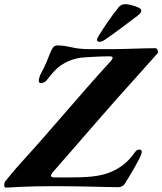

<svg xmlns="http://www.w3.org/2000/svg" viewBox="-56 -882 768 909"><path d="M502.8 4.2Q493.1 4.2 465.3 3.7Q437.5 3.2 396.3 2.2Q355.2 1.2 306.9 0.3Q258.7 -0.6 208 -0.6Q155.9 -0.6 113.8 0.3Q71.7 1.2 37.2 2.9Q2.8 4.6 -27.5 6.3Q-36.4 7.1 -35.8 -6.1Q-35.2 -19.2 -31.9 -22.5Q-20.1 -37.3 -6.6 -53.4Q6.9 -69.5 21.4 -86.6Q35.9 -103.8 50.1 -118.8Q103.5 -177.3 155.2 -236.6Q207 -295.8 258.6 -355.5Q310.3 -415.1 362.9 -475.2Q415.6 -535.3 470.7 -595.3Q476.3 -601.7 477.1 -608.4Q477.8 -615.2 463.3 -615.4Q453 -615.5 434.5 -615Q416 -614.5 395.3 -613.4Q374.5 -612.4 355.8 -611.2Q337 -610 326 -608.8Q288.4 -603.5 251.5 -584.5Q214.6 -565.5 181 -522.1Q171.6 -509.5 162.2 -499.2Q152.8 -488.9 138.4 -488.9Q130 -488.9 128.6 -494.5Q127.3 -500.1 128.1 -507.1Q129.7 -512.5 131.7 -519.5Q133.7 -526.5 137.7 -533.7Q154.1 -563.6 164.6 -589.3Q175.2 -615.1 184.6 -638.5Q191.3 -653.9 197.9 -660.4Q204.5 -666.9 216.3 -666.9Q244.7 -666.9 281.7 -658.3Q318.7 -649.6 364.2 -649.5Q394.5 -649.3 421.1 -649.3Q447.8 -649.3 477.1 -649.3Q507.1 -649.3 545 -650.6Q583 -651.9 619.1 -652.8Q655.2 -653.7 679.3 -653.9Q687 -653.9 690.3 -643.6Q693.7 -633.3 689.9 -629.5L594 -522.1Q545.3 -468.5 495.2 -411.9Q445.1 -355.3 395 -297.6Q345 -240 294.9 -182.3Q244.8 -124.6 195.6 -68.6Q172.6 -42.6 201.6 -42.1Q219.1 -41.7 254.2 -41.8Q289.3 -41.8 321.9 -42.7Q351.1 -43.5 377.9 -46.1Q404.6 -48.8 428.2 -54.5Q451.8 -60.1 471.3 -68.9Q503.5 -82.4 530.7 -104.3Q557.8 -126.1 582.3 -160.7Q587.9 -168.3 592.9 -171.1Q597.9 -173.9 604.1 -173.9Q610.5 -173.9 613.4 -169.6Q616.4 -165.2 614.7 -158.2Q611.5 -146.1 602.4 -128.4Q593.3 -110.7 581.8 -90.7Q570.4 -70.7 558.8 -51.2Q547.2 -31.7 537.1 -15.3Q531.5 -6 522.9 -0.9Q514.4 4.2 502.8 4.2ZM415.8 -683.9Q404.9 -683.9 403.2 -691.5Q402.4 -698.5 411.5 -713.1Q433.6 -748.8 456.4 -781.7Q479.2 -814.6 505.7 -847.7Q517.2 -862.3 538.5 -862.3Q546.3 -862.3 564.8 -858.1Q583.3 -853.8 598.5 -846.8Q613.7 -839.7 612.9 -831.1Q612 -820 595.8 -808Q559.4 -780.4 518.5 -749.8Q477.5 -719.2 440.3 -693.7Q431.7 -687.9 425.2 -685.9Q418.6 -683.9 415.8 -683.9Z"/></svg>

Font: EB Garamond
Style: Italic
Weight: 400
Italic angle: -17.2°
Designer: Georg Duffner and Octavio Pardo
Foundry: Georg Duffner
Version: Version 1.001